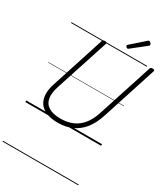

<svg xmlns="http://www.w3.org/2000/svg" viewBox="-397 -1431 1843 2103"><g transform="rotate(30 525.0 -379.5)"><path d="M419 19Q332 19 273 -5.5Q214 -30 183.5 -75Q153 -120 150 -183Q147 -246 172 -321L390 -996Q393 -1006 400 -1010.5Q407 -1015 423 -1015Q437 -1015 443.5 -1010.5Q450 -1006 446 -995L225 -316Q197 -229 207.5 -166Q218 -103 271.5 -69Q325 -35 423 -35Q511 -35 578.5 -65Q646 -95 694 -156Q742 -217 771 -309L994 -996Q997 -1006 1003.5 -1010.5Q1010 -1015 1026 -1015Q1055 -1015 1049 -995L826 -305Q791 -197 734.5 -125Q678 -53 599.5 -17Q521 19 419 19ZM676 -1066Q668 -1066 659.5 -1074.5Q651 -1083 651 -1090Q651 -1093 651.5 -1096Q652 -1099 657 -1103L824 -1250Q829 -1253 832 -1256Q835 -1259 840 -1259Q847 -1259 854.5 -1253.5Q862 -1248 867 -1240.5Q872 -1233 872 -1226Q872 -1222 871 -1218.5Q870 -1215 864 -1211L690 -1073Q685 -1070 682 -1068Q679 -1066 676 -1066ZM0 490H958V500H0ZM0 -20H958V0H0ZM0 -505H958V-500H0ZM0 -1010H958V-1000H0Z"/></g></svg>

Font: Playwrite BE VLG Guides
Style: Regular
Weight: 400
Designer: Veronika Burian, José Scaglione
Foundry: TypeTogether
Version: Version 1.003